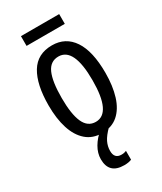

<svg xmlns="http://www.w3.org/2000/svg" viewBox="-223 -754 890 1057"><g transform="rotate(-30 222.5 -226.0)"><path d="M403 -269Q403 -186 383.5 -123Q364 -60 324 -25Q284 10 221 10Q162 10 122 -25Q82 -60 62 -122.5Q42 -185 42 -269Q42 -402 86 -474.5Q130 -547 223 -547Q309 -547 356 -476.5Q403 -406 403 -269ZM125 -269Q125 -166 148.5 -113.5Q172 -61 223 -61Q321 -61 321 -269Q321 -476 223 -476Q171 -476 148 -424.5Q125 -373 125 -269ZM344 -676V-614H101V-676ZM210 117Q210 166 255 166Q266 166 273.5 164Q281 162 286 160V216Q268 224 239 224Q143 224 143 131Q143 93 164.5 56Q186 19 224 -12L270 0Q236 34 223 61Q210 88 210 117Z"/></g></svg>

Font: Noto Sans ExtraCondensed
Style: Regular
Weight: 400
Width: 2
Designer: Monotype Design Team
Foundry: Monotype Imaging Inc.
Version: Version 2.013; ttfautohint (v1.8.4.7-5d5b)